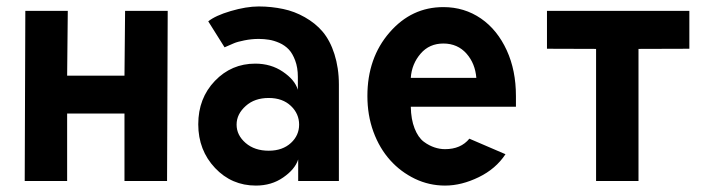

<svg xmlns="http://www.w3.org/2000/svg" viewBox="-20 -558 2196 592"><path d="M58.1 -524.4 56.2 0H187V-208H363.8V0H495.1L497.1 -524.4H365.7L363.8 -324.7H187L189 -524.4Z M808.6 -255.9C837.4 -255.9 859.9 -247.6 877 -231.4C894 -215.3 902.3 -195.8 902.3 -173.8C902.3 -151.9 894 -132.8 877 -117.2C859.9 -101.6 837.4 -93.3 808.6 -93.3C779.8 -93.3 755.9 -101.1 737.3 -117.2C718.8 -133.3 709.5 -151.9 709.5 -173.8C709.5 -195.8 719.2 -214.8 737.8 -231.4C756.3 -248 779.8 -255.9 808.6 -255.9ZM767.1 -361.8C718.3 -361.8 676.8 -344.2 642.6 -308.6C608.4 -272.9 591.3 -228.5 591.3 -174.8C591.3 -121.1 608.9 -76.2 643.1 -40C677.2 -3.9 719.2 14.2 769 14.2C801.3 14.2 829.1 5.9 853 -10.7C877 -27.3 892.6 -45.4 899.4 -66.4V0H1024.9V-148.9V-297.4C1024.9 -332 1020 -363.3 1011.2 -391.1C1002.4 -418.9 990.2 -441.9 975.1 -460C960 -478 941.4 -492.7 919.9 -504.9C898.4 -517.1 876.5 -525.4 853 -530.3C829.6 -535.2 804.7 -538.1 777.8 -538.1C752 -538.1 723.1 -533.2 691.4 -523.9C659.7 -514.6 636.7 -503.9 622.1 -492.2L672.4 -412.1C685.1 -417.5 694.8 -421.9 701.7 -424.8C708.5 -427.7 719.2 -430.7 733.9 -433.6C748.5 -436.5 762.7 -438 777.8 -438C789.1 -438 799.3 -437 809.1 -435.5C818.8 -434.1 830.1 -430.7 841.3 -425.8C852.5 -420.9 862.8 -413.6 870.6 -405.3C878.4 -397 884.8 -385.7 890.1 -371.6C895.5 -357.4 898.4 -340.3 898.4 -321.3V-281.2C892.1 -302.2 876.5 -320.3 852.1 -336.9C827.6 -353.5 799.3 -361.8 767.1 -361.8Z M1246.6 -317.9C1248.5 -346.7 1258.8 -371.6 1276.9 -392.6C1294.9 -413.6 1318.4 -423.8 1347.2 -423.8C1376.5 -423.8 1400.4 -413.1 1418.5 -392.6C1436.5 -372.1 1446.3 -347.2 1448.7 -317.9ZM1352.1 -98.1C1340.8 -98.1 1330.1 -100.1 1319.8 -103.5C1309.6 -106.9 1298.3 -112.3 1286.6 -121.1C1274.9 -129.9 1265.6 -143.6 1258.3 -162.1C1251 -180.7 1247.1 -202.6 1246.6 -229H1570.8V-262.2C1570.8 -314.5 1561.5 -361.3 1542.5 -402.8C1523.4 -444.3 1497.1 -477.5 1462.9 -501C1428.7 -524.4 1390.1 -536.1 1347.2 -536.1C1281.7 -536.1 1226.6 -510.3 1181.2 -458C1135.7 -405.8 1112.8 -340.3 1112.8 -262.2C1112.8 -223.1 1118.7 -186.5 1131.3 -151.9C1144 -117.2 1161.6 -87.9 1183.1 -64C1204.6 -40 1230 -21 1259.3 -6.8C1288.6 7.3 1319.8 14.2 1352.1 14.2C1386.7 14.2 1420.9 5.4 1456.1 -11.7C1491.2 -28.8 1518.6 -52.2 1538.6 -82.5L1427.2 -130.4C1409.7 -108.9 1384.8 -98.1 1352.1 -98.1Z M1666.5 -524.4V-407.7L1817.9 -407.2V0H1948.7V-407.2L2105.5 -407.7V-524.4Z"/></svg>

Font: Tuffy
Style: Bold
Weight: 700
Designer: Thatcher Ulrich, Karoly Barta, Michael Everson
Version: Version 001.270